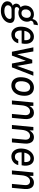

<svg xmlns="http://www.w3.org/2000/svg" viewBox="1702 -2326 872 4316"><g transform="rotate(90 2138.0 -168.0)"><path d="M220.5 248.5Q153.5 248.5 104.8 227.5Q56 206.5 30.8 170.5Q5.5 134.5 10 90Q14 48.5 40.8 20.2Q67.5 -8 107.5 -16.5Q83 -32.5 71.5 -54.8Q60 -77 62 -103.5Q65 -138 87.5 -161.8Q110 -185.5 143 -194.5Q122 -218 111.8 -249.5Q101.5 -281 105 -320Q110 -373 138 -412.2Q166 -451.5 209 -473Q252 -494.5 301.5 -494.5Q333 -494.5 360 -485.8Q387 -477 407.5 -461.5Q415 -498.5 434.8 -526Q454.5 -553.5 483.5 -568.5Q512.5 -583.5 547 -583.5L531 -488.5Q493.5 -488.5 471.2 -473Q449 -457.5 444 -423.5Q457.5 -402.5 463.8 -376.5Q470 -350.5 467.5 -320Q462.5 -268 434.2 -228.5Q406 -189 362 -167Q318 -145 266 -145Q245.5 -145 224.5 -149.8Q203.5 -154.5 186 -164Q169 -160 155.5 -146.5Q142 -133 139 -111Q136.5 -89 151.5 -75.5Q166.5 -62 208 -62H365.5Q430 -62 464.8 -33.8Q499.5 -5.5 495 50Q491 100 456 145.5Q421 191 360.8 219.8Q300.5 248.5 220.5 248.5ZM224 170.5Q277.5 170.5 317.8 154Q358 137.5 381.2 111.5Q404.5 85.5 406.5 56.5Q408 34 396 21Q384 8 359 8H194.5Q152 8 126 30.5Q100 53 98 85.5Q96.5 123.5 130 147Q163.5 170.5 224 170.5ZM277 -214.5Q308 -214.5 330 -228.5Q352 -242.5 365 -266.5Q378 -290.5 380.5 -320Q385 -367.5 363 -396.5Q341 -425.5 296.5 -425.5Q251 -425.5 223.2 -396Q195.5 -366.5 191.5 -320Q187.5 -275.5 209.2 -245Q231 -214.5 277 -214.5Z M758 12.5Q701.5 12.5 659 -18.5Q616.5 -49.5 595.2 -106.2Q574 -163 581.5 -240.5Q589 -320 620.8 -376.8Q652.5 -433.5 700.5 -464Q748.5 -494.5 805 -494.5Q849.5 -494.5 881.2 -477Q913 -459.5 932.8 -429.5Q952.5 -399.5 960.2 -360.5Q968 -321.5 965 -278.5Q963.5 -264.5 961.2 -249Q959 -233.5 956 -218.5H644L668.5 -235.5Q662.5 -188 670.2 -149.5Q678 -111 701.5 -88.8Q725 -66.5 766 -66.5Q801 -66.5 826.8 -85.8Q852.5 -105 862.5 -142.5H952Q940.5 -95 912.8 -60.2Q885 -25.5 845.2 -6.5Q805.5 12.5 758 12.5ZM671 -266 651.5 -279H906L881.5 -267.5Q886.5 -305.5 882 -339.5Q877.5 -373.5 858 -395Q838.5 -416.5 799 -416.5Q762 -416.5 735 -396Q708 -375.5 692 -341.5Q676 -307.5 671 -266Z M1044.5 -482H1136.5L1199 -118L1323.5 -457H1401.5L1462.5 -114L1594 -482H1682L1494.5 0H1408L1346.5 -313.5L1229.5 0H1143Z M1901.5 12.5Q1842 12.5 1797.8 -15.8Q1753.5 -44 1731.8 -100.5Q1710 -157 1718 -240.5Q1726 -325 1758.5 -381.5Q1791 -438 1840.5 -466.2Q1890 -494.5 1949 -494.5Q2007.5 -494.5 2051.8 -466Q2096 -437.5 2117.5 -381Q2139 -324.5 2131 -240.5Q2123.5 -157 2090.8 -100.8Q2058 -44.5 2009 -16Q1960 12.5 1901.5 12.5ZM1906 -72.5Q1961 -72.5 1997.5 -116.2Q2034 -160 2042 -240.5Q2050.5 -322 2024.5 -366Q1998.5 -410 1943 -410Q1888 -410 1852 -366.5Q1816 -323 1807.5 -240.5Q1802.5 -187.5 1812.2 -149.8Q1822 -112 1845.5 -92.2Q1869 -72.5 1906 -72.5Z M2238.5 0 2284 -482H2360L2361 -393.5Q2387.5 -443.5 2426 -469Q2464.5 -494.5 2512 -494.5Q2564.5 -494.5 2598.5 -468.8Q2632.5 -443 2647 -395.2Q2661.5 -347.5 2655.5 -282.5L2629.5 0H2541L2567 -282.5Q2573.5 -344.5 2549.5 -375.8Q2525.5 -407 2483.5 -407Q2428.5 -407 2392 -359Q2355.5 -311 2347 -221.5L2326.5 0Z M2790 0 2835.5 -482H2911.5L2912.5 -393.5Q2939 -443.5 2977.5 -469Q3016 -494.5 3063.5 -494.5Q3116 -494.5 3150 -468.8Q3184 -443 3198.5 -395.2Q3213 -347.5 3207 -282.5L3181 0H3092.5L3118.5 -282.5Q3125 -344.5 3101 -375.8Q3077 -407 3035 -407Q2980 -407 2943.5 -359Q2907 -311 2898.5 -221.5L2878 0Z M3497 12.5Q3440.5 12.5 3398 -18.5Q3355.5 -49.5 3334.2 -106.2Q3313 -163 3320.5 -240.5Q3328 -320 3359.8 -376.8Q3391.5 -433.5 3439.5 -464Q3487.5 -494.5 3544 -494.5Q3588.5 -494.5 3620.2 -477Q3652 -459.5 3671.8 -429.5Q3691.5 -399.5 3699.2 -360.5Q3707 -321.5 3704 -278.5Q3702.5 -264.5 3700.2 -249Q3698 -233.5 3695 -218.5H3383L3407.5 -235.5Q3401.5 -188 3409.2 -149.5Q3417 -111 3440.5 -88.8Q3464 -66.5 3505 -66.5Q3540 -66.5 3565.8 -85.8Q3591.5 -105 3601.5 -142.5H3691Q3679.5 -95 3651.8 -60.2Q3624 -25.5 3584.2 -6.5Q3544.5 12.5 3497 12.5ZM3410 -266 3390.5 -279H3645L3620.5 -267.5Q3625.5 -305.5 3621 -339.5Q3616.5 -373.5 3597 -395Q3577.5 -416.5 3538 -416.5Q3501 -416.5 3474 -396Q3447 -375.5 3431 -341.5Q3415 -307.5 3410 -266Z M3811.5 0 3857 -482H3933L3934 -393.5Q3960.5 -443.5 3999 -469Q4037.5 -494.5 4085 -494.5Q4137.5 -494.5 4171.5 -468.8Q4205.5 -443 4220 -395.2Q4234.5 -347.5 4228.5 -282.5L4202.5 0H4114L4140 -282.5Q4146.5 -344.5 4122.5 -375.8Q4098.5 -407 4056.5 -407Q4001.5 -407 3965 -359Q3928.5 -311 3920 -221.5L3899.5 0Z"/></g></svg>

Font: Karla Medium
Style: Italic
Weight: 500
Italic angle: -8°
Designer: Jonathan Pinhorn
Version: Version 2.001